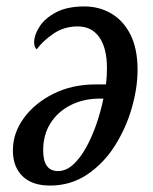

<svg xmlns="http://www.w3.org/2000/svg" viewBox="-20 -566 474 596"><path d="M135 10Q80 10 50 -19Q20 -48 20 -99Q20 -153 54 -199.5Q88 -246 146 -275Q204 -304 278 -304H309Q312 -329 312 -355Q312 -416 288.5 -450Q265 -484 221 -484Q179 -484 146 -461.5Q113 -439 94 -413Q86 -419 86 -435Q86 -457 102.5 -483Q119 -509 153.5 -527.5Q188 -546 242 -546Q288 -546 325.5 -524Q363 -502 385 -458.5Q407 -415 407 -349Q407 -293 389 -230.5Q371 -168 336.5 -113.5Q302 -59 251 -24.5Q200 10 135 10ZM160 -35Q185 -35 207 -55Q229 -75 247.5 -108.5Q266 -142 279.5 -181.5Q293 -221 301 -260H291Q240 -260 200 -240Q160 -220 137 -184Q114 -148 114 -99Q114 -35 160 -35Z"/></svg>

Font: Noto Serif Condensed
Style: Italic
Weight: 400
Width: 3
Italic angle: -12°
Designer: Monotype Design Team
Foundry: Monotype Imaging Inc.
Version: Version 2.014; ttfautohint (v1.8.4.7-5d5b)